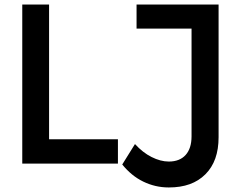

<svg xmlns="http://www.w3.org/2000/svg" viewBox="-20 -720 1075 845"><path d="M78 -700V0H499V-107H196V-700ZM884 47C923 8 942 -46 942 -116V-700H581V-594H823V-120C823 -84 814 -57 797 -38C780 -19 755 -9 723 -9C698 -9 673 -16 647 -29C621 -42 597 -61 574 -86L518 4C545 37 575 62 610 79C645 96 682 105 723 105C792 105 845 86 884 47Z"/></svg>

Font: Argentum Sans
Style: Regular
Weight: 400
Designer: Julieta Ulanovsky
Foundry: Julieta Ulanovsky
Version: Version 5.001;March 29, 2019;FontCreator 11.5.0.2425 64-bit